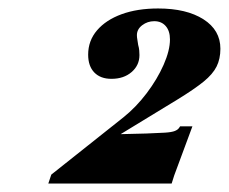

<svg xmlns="http://www.w3.org/2000/svg" viewBox="-20 -789 540 453"><path d="M94 -356 101 -377 271 -512Q301 -536 326 -569Q351 -602 366 -636Q381 -670 381 -696Q381 -716 371 -727.5Q361 -739 344 -739Q328 -739 315.5 -729.5Q303 -720 303 -706Q303 -701 304 -696Q305 -691 306 -683Q308 -676 308.5 -670Q309 -664 309 -659Q309 -635 290.5 -619Q272 -603 243 -603Q217 -603 202.5 -618Q188 -633 188 -660Q188 -693 209 -717.5Q230 -742 267 -755.5Q304 -769 353 -769Q420 -769 460 -743.5Q500 -718 500 -674Q500 -650 491 -632Q482 -614 460.5 -596.5Q439 -579 400 -555L254 -466L245 -472L325 -474Q353 -475 369 -476Q385 -477 392.5 -480Q400 -483 403 -488L405 -491H434L391 -375L385 -356Z"/></svg>

Font: Baskervville
Style: Bold Italic
Weight: 700
Italic angle: -18°
Version: Version 1.100